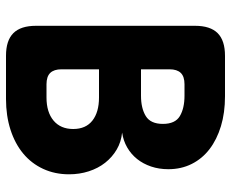

<svg xmlns="http://www.w3.org/2000/svg" viewBox="-85 -685 770 640"><g transform="rotate(90 300.0 -365.0)"><path d="M166 -730H301Q356 -730 400.5 -716.5Q445 -703 477 -678.5Q509 -654 526.5 -619Q544 -584 544 -541Q544 -510 535 -483.5Q526 -457 510 -437Q494 -417 471.5 -404Q449 -391 422 -387Q453 -384 478.5 -369Q504 -354 522.5 -330.5Q541 -307 551 -276Q561 -245 561 -210Q561 -163 543 -124Q525 -85 492 -57.5Q459 -30 412.5 -15Q366 0 310 0H166Q115 0 90.5 -24.5Q66 -49 66 -100V-630Q66 -681 90.5 -705.5Q115 -730 166 -730ZM211 -310V-185Q211 -160 223 -147.5Q235 -135 261 -135H305Q354 -135 382 -158.5Q410 -182 410 -224Q410 -266 382 -288Q354 -310 305 -310ZM211 -450H299Q341 -450 367 -466Q393 -482 393 -523Q393 -564 367 -579.5Q341 -595 299 -595H261Q235 -595 223 -582.5Q211 -570 211 -545Z"/></g></svg>

Font: Maple Mono NL ExtraBold
Style: Regular
Weight: 800
Monospace: yes
Designer: subframe7536
Version: Version 7.000